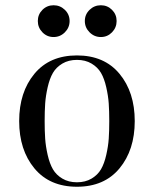

<svg xmlns="http://www.w3.org/2000/svg" viewBox="-20 -691 586 731"><path d="M435 -50Q377 20 273 20Q169 20 111 -50Q53 -120 53 -230Q53 -340 111 -410Q169 -480 273 -480Q377 -480 435 -410Q493 -340 493 -230Q493 -120 435 -50ZM394 -163Q396 -192 396 -230Q396 -268 394 -297Q392 -326 384.5 -359Q377 -392 364.5 -413.5Q352 -435 328.5 -449Q305 -463 273 -463Q241 -463 217.5 -449Q194 -435 181.5 -413.5Q169 -392 161.5 -359Q154 -326 152 -297Q150 -268 150 -230Q150 -192 152 -163Q154 -134 161.5 -101Q169 -68 181.5 -46.5Q194 -25 217.5 -11Q241 3 273 3Q305 3 328.5 -11Q352 -25 364.5 -46.5Q377 -68 384.5 -101Q392 -134 394 -163ZM321 -568Q303 -586 303 -611Q303 -636 321 -653.5Q339 -671 364 -671Q389 -671 406.5 -653.5Q424 -636 424 -611Q424 -586 406.5 -568Q389 -550 364 -550Q339 -550 321 -568ZM141.5 -568Q124 -586 124 -611Q124 -636 141.5 -653.5Q159 -671 184 -671Q209 -671 227 -653.5Q245 -636 245 -611Q245 -586 227 -568Q209 -550 184 -550Q159 -550 141.5 -568Z"/></svg>

Font: Elsie Swash Caps
Style: Regular
Weight: 400
Designer: Alejandro Inler
Foundry: Alejandro Inler
Version: 1.003